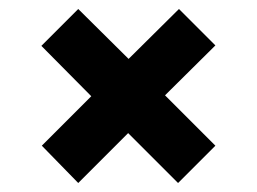

<svg xmlns="http://www.w3.org/2000/svg" viewBox="-20 -466 571 427"><path d="M154 -59 73 -142 183 -252 72 -364 154 -446 266 -335 378 -446 459 -365 347 -254 459 -142 376 -59 265 -170Z"/></svg>

Font: Saira SemiExpanded
Style: Bold
Weight: 700
Width: 6
Designer: Hector Gatti with collaboration of the Omnibus-Type team
Foundry: Omnibus-Type
Version: Version 1.101